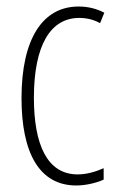

<svg xmlns="http://www.w3.org/2000/svg" viewBox="-20 -559 360 589"><path d="M214 10C241 10 274 3 298 -8V-43C271 -31 244 -24 218 -24C124 -24 84 -117 84 -259C84 -422 136 -504 223 -504C246 -504 267 -499 287 -488L300 -520C277 -532 251 -539 221 -539C111 -539 46 -440 46 -258C46 -91 100 10 214 10Z"/></svg>

Font: Noto Sans ExtraCondensed ExtraLight
Style: Regular
Weight: 200
Width: 2
Designer: Monotype Design Team
Foundry: Monotype Imaging Inc.
Version: Version 2.013